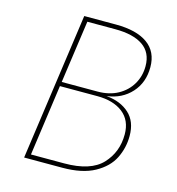

<svg xmlns="http://www.w3.org/2000/svg" viewBox="-103 -770 792 859"><g transform="rotate(15 293.5 -340.5)"><path d="M517 -215Q517 -160 493 -111.5Q469 -63 412 -31.5Q355 0 263 0H86L182 -681H329Q424 -681 475.5 -644.5Q527 -608 527 -536Q527 -465 484 -417.5Q441 -370 371 -361Q437 -355 477 -318.5Q517 -282 517 -215ZM161 -370H327Q381 -370 421 -392Q461 -414 483 -451.5Q505 -489 505 -535Q505 -598 460 -629Q415 -660 331 -660H202ZM494 -216Q494 -281 450 -315.5Q406 -350 331 -350H158L112 -21H266Q388 -21 441 -77.5Q494 -134 494 -216Z"/></g></svg>

Font: FiraGO Thin
Style: Italic
Weight: 100
Italic angle: -8°
Designer: bBox Type GmbH
Foundry: bBox Type GmbH
Version: Version 1.001